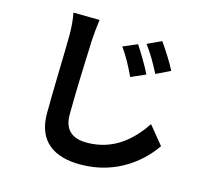

<svg xmlns="http://www.w3.org/2000/svg" viewBox="-119 -928 1237 1139"><g transform="rotate(15 500.0 -359.0)"><path d="M614 -707 527 -670C563 -619 589 -571 619 -507L708 -546C686 -592 642 -665 614 -707ZM748 -762 662 -722C699 -672 726 -626 758 -563L845 -605C823 -650 777 -721 748 -762ZM356 -787 195 -789C203 -750 207 -702 207 -654C207 -568 198 -305 198 -171C198 -1 303 71 467 71C695 71 837 -62 902 -158L811 -269C738 -160 634 -64 469 -64C391 -64 330 -97 330 -198C330 -323 338 -546 343 -654C345 -694 350 -745 356 -787Z"/></g></svg>

Font: Noto Sans Mono CJK TC
Style: Bold
Weight: 700
Designer: Ryoko NISHIZUKA 西塚涼子 (kana, bopomofo & ideographs); Paul D. Hunt (Latin, Greek & Cyrillic); Sandoll Communications 산돌커뮤니
Foundry: Adobe
Version: Version 2.004;hotconv 1.0.118;makeotfexe 2.5.65603